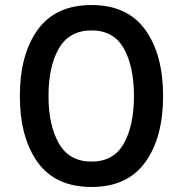

<svg xmlns="http://www.w3.org/2000/svg" viewBox="-20 -736 728 764"><path d="M214 -543Q173 -471 173 -354Q173 -237 214.5 -165Q256 -93 344 -93Q432 -93 472.5 -164.5Q513 -236 513 -354Q513 -472 472.5 -543.5Q432 -615 344 -615Q256 -615 214 -543ZM130 -90Q59 -189 59 -354Q59 -519 130 -617.5Q201 -716 344 -716Q487 -716 558 -617.5Q629 -519 629 -354Q629 -189 558 -90.5Q487 8 344 8Q201 8 130 -90Z"/></svg>

Font: Montserrat_am3
Style: Regular
Weight: 400
Designer: Julieta Ulanovsky
Foundry: Julieta Ulanovsky, Armenina letters added by Vahan Hovhannisyan
Version: Version 2.001